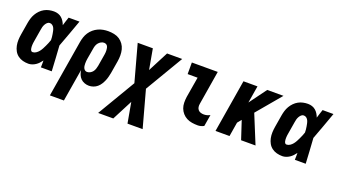

<svg xmlns="http://www.w3.org/2000/svg" viewBox="-62 -1044 3124 1776"><g transform="rotate(20 1500.0 -156.5)"><path d="M176 8Q147 8 120.5 1Q94 -6 72.5 -22Q51 -38 38 -61.5Q25 -85 19.5 -112Q14 -139 15 -167.5Q16 -196 21 -225L41 -345Q45 -368 52 -391Q59 -414 71.5 -435.5Q84 -457 102 -475.5Q120 -494 142 -506Q164 -518 188 -523Q212 -528 235 -528Q257 -528 276.5 -521.5Q296 -515 311 -502Q326 -489 336.5 -472Q347 -455 354 -436Q360 -457 367 -478Q374 -499 381 -520H488Q463 -452 439 -384Q415 -316 389 -249Q394 -187 397 -124.5Q400 -62 404 0H297Q298 -17 298 -34Q298 -51 298 -68Q287 -53 274 -39Q261 -25 245 -14.5Q229 -4 211 2Q193 8 176 8ZM176 -106Q193 -106 209 -116.5Q225 -127 236.5 -141.5Q248 -156 256.5 -172Q265 -188 272.5 -204Q280 -220 287 -236.5Q294 -253 299 -269Q299 -284 297.5 -298.5Q296 -313 293.5 -327.5Q291 -342 288 -356Q285 -370 279 -383Q273 -396 261.5 -405Q250 -414 235 -414Q221 -414 210 -403.5Q199 -393 192 -380Q185 -367 181.5 -353.5Q178 -340 176 -326L156 -206Q154 -196 153 -186.5Q152 -177 151.5 -167.5Q151 -158 151.5 -148.5Q152 -139 154 -130Q156 -121 161 -113.5Q166 -106 176 -106Z M602 215H464L557 -345Q561 -369 569 -393.5Q577 -418 591.5 -440Q606 -462 626.5 -479.5Q647 -497 671 -508Q695 -519 720 -523.5Q745 -528 769 -528Q799 -528 828 -522Q857 -516 880 -501Q903 -486 919.5 -463Q936 -440 943 -412.5Q950 -385 950 -355Q950 -325 945 -295L925 -175Q921 -155 916 -134.5Q911 -114 902.5 -94Q894 -74 882 -55Q870 -36 853 -21.5Q836 -7 814.5 0.5Q793 8 772 8Q749 8 727.5 0Q706 -8 690.5 -23.5Q675 -39 666.5 -60Q658 -81 655 -104ZM712 -106Q727 -106 742 -114Q757 -122 767 -135Q777 -148 782 -163.5Q787 -179 790 -194L810 -314Q812 -325 812.5 -335.5Q813 -346 812.5 -356.5Q812 -367 810 -377Q808 -387 803.5 -395.5Q799 -404 789.5 -409Q780 -414 769 -414Q754 -414 739.5 -406Q725 -398 714.5 -385Q704 -372 699 -356.5Q694 -341 692 -326L674 -222Q672 -210 671 -198.5Q670 -187 670 -175Q670 -163 671.5 -151.5Q673 -140 677.5 -130Q682 -120 691 -113Q700 -106 712 -106Z M939 215 1160 -158 1061 -520H1210L1246 -319L1350 -520H1499L1278 -147L1377 215H1228L1192 14L1088 215Z M1843 8Q1814 8 1786 3.5Q1758 -1 1734 -13.5Q1710 -26 1692 -46.5Q1674 -67 1664.5 -92.5Q1655 -118 1654.5 -146.5Q1654 -175 1658 -204L1692 -406H1594V-520H1849L1794 -186Q1791 -169 1793.5 -153.5Q1796 -138 1806 -126.5Q1816 -115 1831 -110.5Q1846 -106 1862 -106Q1877 -106 1892.5 -110Q1908 -114 1922 -122L1903 -8Q1889 0 1873.5 4Q1858 8 1843 8Z M2268 0 2209 -179 2177 -140 2154 0H2016L2102 -520H2240L2212 -351L2336 -520H2496L2295 -281L2410 0Z M2676 8Q2647 8 2620.5 1Q2594 -6 2572.5 -22Q2551 -38 2538 -61.5Q2525 -85 2519.5 -112Q2514 -139 2515 -167.5Q2516 -196 2521 -225L2541 -345Q2545 -368 2552 -391Q2559 -414 2571.5 -435.5Q2584 -457 2602 -475.5Q2620 -494 2642 -506Q2664 -518 2688 -523Q2712 -528 2735 -528Q2757 -528 2776.5 -521.5Q2796 -515 2811 -502Q2826 -489 2836.5 -472Q2847 -455 2854 -436Q2860 -457 2867 -478Q2874 -499 2881 -520H2988Q2963 -452 2939 -384Q2915 -316 2889 -249Q2894 -187 2897 -124.5Q2900 -62 2904 0H2797Q2798 -17 2798 -34Q2798 -51 2798 -68Q2787 -53 2774 -39Q2761 -25 2745 -14.5Q2729 -4 2711 2Q2693 8 2676 8ZM2676 -106Q2693 -106 2709 -116.5Q2725 -127 2736.5 -141.5Q2748 -156 2756.5 -172Q2765 -188 2772.5 -204Q2780 -220 2787 -236.5Q2794 -253 2799 -269Q2799 -284 2797.5 -298.5Q2796 -313 2793.5 -327.5Q2791 -342 2788 -356Q2785 -370 2779 -383Q2773 -396 2761.5 -405Q2750 -414 2735 -414Q2721 -414 2710 -403.5Q2699 -393 2692 -380Q2685 -367 2681.5 -353.5Q2678 -340 2676 -326L2656 -206Q2654 -196 2653 -186.5Q2652 -177 2651.5 -167.5Q2651 -158 2651.5 -148.5Q2652 -139 2654 -130Q2656 -121 2661 -113.5Q2666 -106 2676 -106Z"/></g></svg>

Font: Iosevka Heavy Oblique
Style: Regular
Weight: 900
Italic angle: -9°
Monospace: yes
Designer: Belleve Invis
Foundry: Belleve Invis
Version: Version 32.5.0; ttfautohint (v1.8.4)